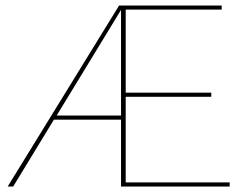

<svg xmlns="http://www.w3.org/2000/svg" viewBox="-20 -678 904 698"><path d="M815 -15V0H420V-243H176L28 0H8L413 -658H786V-643H437V-341H748V-326H437V-15ZM420 -258V-642L186 -258Z"/></svg>

Font: Ysabeau Infant Thin
Style: Regular
Weight: 200
Designer: Christian Thalmann (Catharsis Fonts)
Version: Version 0.003